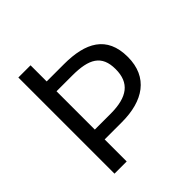

<svg xmlns="http://www.w3.org/2000/svg" viewBox="-192 -884 1035 1035"><g transform="rotate(-45 325.5 -366.5)"><path d="M100 0H193V-168H325C486 -168 596 -239 596 -394C596 -555 488 -610 325 -610H193V-733H100ZM193 -243V-535H313C440 -535 503 -501 503 -394C503 -290 442 -243 313 -243Z"/></g></svg>

Font: Spoqa Han Sans Neo Regular
Style: Regular
Weight: 400
Designer: [Spoqa Han Sans Neo] Dong-huui Kim  Younghwa Kang  Yujin Lee  [Noto Sans] Ryoko NISHIZUKA  (kana & ideographs); Paul D. 
Foundry: Spoqa (http://www.spoqa-han-sans.com)
Version: Version 1.000